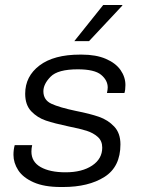

<svg xmlns="http://www.w3.org/2000/svg" viewBox="-20 -740 576 770"><path d="M483 -399Q483 -379 479 -367H409Q412 -382 412 -389Q412 -418 385.5 -440Q359 -462 292 -462Q212 -462 183 -432.5Q154 -403 154 -374Q154 -339 186 -324Q218 -309 285 -295Q341 -284 377 -271.5Q413 -259 438 -232.5Q463 -206 463 -161Q463 -71 399 -30.5Q335 10 233 10H224Q157 10 114.5 -9Q72 -28 53 -57.5Q34 -87 34 -119Q34 -140 39 -158H109Q106 -145 106 -132Q106 -91 143 -70Q180 -49 243 -49Q309 -49 349.5 -76Q390 -103 390 -148Q390 -175 372 -191Q354 -207 327.5 -215.5Q301 -224 255 -233Q198 -245 164 -256.5Q130 -268 105.5 -293.5Q81 -319 81 -364Q81 -434 138.5 -477.5Q196 -521 301 -521H308Q365 -521 404.5 -504Q444 -487 463.5 -459Q483 -431 483 -399ZM471 -720 470 -717 337 -575H278L394 -720Z"/></svg>

Font: Chivo Light Italic
Style: Regular
Weight: 300
Italic angle: -8.05°
Designer: Hector Gatti
Foundry: Omnibus-Type
Version: Version 1.007